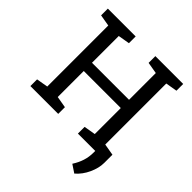

<svg xmlns="http://www.w3.org/2000/svg" viewBox="-237 -878 1246 1246"><g transform="rotate(45 385.5 -255.5)"><path d="M39.6 0V-61.5L119.1 -75.2V-635.3L39.6 -648.9V-710.9H294.9V-648.9L215.3 -635.3V-389.6H555.2V-635.3L475.6 -648.9V-710.9H555.2H651.4H731V-648.9L651.4 -635.3V-75.2L731 -61.5V0H475.6V-61.5L555.2 -75.2V-314H215.3V-75.2L294.9 -61.5V0ZM642.6 200.2 588.4 164.1Q611.3 128.9 623 92.3Q634.8 55.7 634.8 14.6V-59.6H731V13.2Q731 61 707 113.3Q683.1 165.5 642.6 200.2Z"/></g></svg>

Font: Roboto Slab LO
Style: Regular
Weight: 400
Designer: Google
Version: Version 2.000